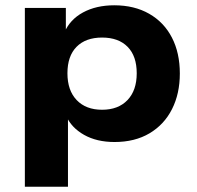

<svg xmlns="http://www.w3.org/2000/svg" viewBox="-20 -526 745 726"><path d="M74 180V-496H229V-402H223Q244 -452 294 -479Q344 -506 412 -506Q488 -506 544 -474Q600 -442 630 -384Q660 -326 660 -248Q660 -172 630.5 -113.5Q601 -55 545.5 -22Q490 11 413 11Q346 11 298 -16Q250 -43 230 -88H237V180ZM366 -111Q427 -111 462 -147.5Q497 -184 497 -249Q497 -314 462.5 -349Q428 -384 366 -384Q304 -384 269.5 -349Q235 -314 235 -249Q235 -184 270 -147.5Q305 -111 366 -111Z"/></svg>

Font: Nunito Sans 10pt SemiExpanded ExtraBold
Style: Regular
Weight: 800
Width: 6
Designer: Vernon Adams
Foundry: Vernon Adams
Version: Version 3.101;gftools[0.9.27]